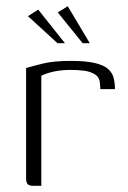

<svg xmlns="http://www.w3.org/2000/svg" viewBox="-20 -598 411 618"><path d="M113 0H86Q75 0 69.5 -5Q64 -10 64 -24V-379Q84 -385 118.5 -393.5Q153 -402 208 -402Q257 -402 286 -395Q315 -388 328.5 -375.5Q342 -363 346 -346.5Q350 -330 350 -311H303L302 -325Q302 -348 286.5 -358Q271 -368 250 -370.5Q229 -373 208 -373Q177 -373 152.5 -367.5Q128 -362 113 -354ZM165 -459 70 -546 103 -567 189 -459ZM246 -459 166 -558 198 -578 269 -459Z"/></svg>

Font: Genos Thin Light
Style: Regular
Weight: 300
Version: Version 1.010